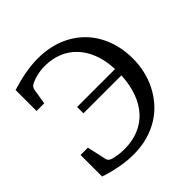

<svg xmlns="http://www.w3.org/2000/svg" viewBox="-186 -833 994 994"><g transform="rotate(-45 311.5 -335.5)"><path d="M584 -336.9Q584 -292.5 574.2 -249.3Q564.5 -206.1 544.7 -166.7Q524.9 -127.4 495.8 -94Q466.8 -60.5 428 -36.1Q389.2 -11.7 341.1 2.2Q293 16.1 235.8 16.1Q197.8 16.1 162.6 10.7Q127.4 5.4 99.6 -1.5Q67.4 -9.3 39.1 -19V-176.8H92.8L116.2 -70.8Q117.7 -58.1 134.8 -49.8Q145.5 -45.9 158.7 -43.5Q169.9 -41 185.8 -39.1Q201.7 -37.1 222.2 -37.1Q278.3 -37.1 324.5 -55.7Q370.6 -74.2 404.1 -110.1Q437.5 -146 457 -198.5Q476.6 -251 480 -318.8H202.1V-365.2H480Q477.1 -433.1 456.8 -483.4Q436.5 -533.7 403.6 -567.1Q370.6 -600.6 327.4 -617.2Q284.2 -633.8 234.9 -633.8Q213.9 -633.8 196.5 -631.1Q179.2 -628.4 165.5 -624.5Q151.9 -620.6 141.8 -616.2Q131.8 -611.8 126 -608.9Q120.1 -606 115.2 -598.9Q110.4 -591.8 108.9 -584L95.2 -499H39.1V-652.8Q68.8 -661.6 94.5 -668Q120.1 -674.3 143.8 -678.5Q167.5 -682.6 189.7 -684.8Q211.9 -687 234.9 -687Q314.5 -687 378.9 -661.4Q443.4 -635.7 489 -589.4Q534.7 -543 559.3 -478.5Q584 -414.1 584 -336.9Z"/></g></svg>

Font: Charis SIL
Style: Regular
Weight: 400
Foundry: SIL International
Version: Version 4.112